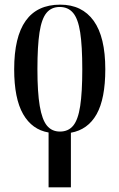

<svg xmlns="http://www.w3.org/2000/svg" viewBox="-20 -566 514 826"><path d="M189 4Q118 -8 79.5 -75Q41 -142 41 -268Q41 -546 239 -546Q333 -546 383 -476.5Q433 -407 433 -268Q433 -141 395.5 -74.5Q358 -8 285 5V240H189ZM238 0Q274 0 295 -25.5Q316 -51 325 -110Q334 -169 334 -268Q334 -368 325 -426.5Q316 -485 294.5 -510.5Q273 -536 237 -536Q201 -536 180 -510.5Q159 -485 150 -426.5Q141 -368 141 -268Q141 -169 151 -110Q161 -51 182 -25.5Q203 0 238 0Z"/></svg>

Font: Noto Serif Display ExtraCondensed Medium
Style: Regular
Weight: 500
Width: 2
Designer: Monotype Design Team
Foundry: Monotype Imaging Inc.
Version: Version 2.009